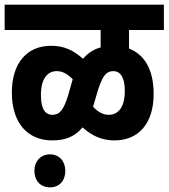

<svg xmlns="http://www.w3.org/2000/svg" viewBox="-20 -642 725 826"><path d="M0 -513H413V-438C386 -431 360 -416 337 -389C295 -427 254 -445 200 -445C97 -445 31 -372 31 -244C31 -104 107 -38 204 -38C251 -38 297 -48 335 -94C376 -57 419 -38 473 -38C576 -38 641 -111 641 -238C641 -343 601 -408 535 -433V-513H685V-622H0ZM382 -188 402 -256C421 -313 435 -336 468 -336C494 -336 517 -315 517 -251C517 -176 485 -148 448 -148C423 -148 402 -160 380 -183ZM156 -233C156 -307 187 -336 224 -336C249 -336 270 -324 293 -301L291 -295L272 -228C253 -169 237 -148 205 -148C178 -148 156 -168 156 -233ZM128 93C128 135 154 164 195 164C236 164 261 135 261 93C261 53 236 22 195 22C154 22 128 53 128 93Z"/></svg>

Font: Noto Sans Devanagari Condensed
Style: Bold
Weight: 700
Width: 3
Designer: Jelle Bosma - Monotype Design Team
Foundry: Monotype Imaging Inc.
Version: Version 2.004